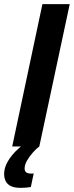

<svg xmlns="http://www.w3.org/2000/svg" viewBox="-63 -708 357 928"><path d="M-4 0 142 -688H274L127 0ZM38 200Q7 200 -10.5 191.5Q-28 183 -35.5 167.5Q-43 152 -43 134Q-43 97 -17.5 59.5Q8 22 51 -10L127 0Q113 10 96.5 28.5Q80 47 68 67.5Q56 88 56 107Q56 118 63 124.5Q70 131 90 131Q92 131 93 131Q94 131 100 130L86 196Q76 198 62.5 199Q49 200 38 200Z"/></svg>

Font: Saira Condensed
Style: Bold Italic
Weight: 700
Width: 3
Italic angle: -12°
Designer: Hector Gatti with collaboration of the Omnibus-Type team
Foundry: Omnibus-Type
Version: Version 1.101